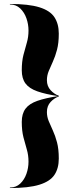

<svg xmlns="http://www.w3.org/2000/svg" viewBox="-20 -800 372 970"><path d="M277 -314Q210 -324 168.8 -338.5Q127.5 -353 108.8 -378.2Q90 -403.5 90 -445Q90 -490 98.5 -522.8Q107 -555.5 115.5 -584.2Q124 -613 124 -646Q124 -677.5 113.5 -707.5Q103 -737.5 82 -757.5Q61 -777.5 30 -777.5V-780Q125 -780 179 -763.2Q233 -746.5 255 -713Q277 -679.5 277 -630Q277 -582.5 268 -548.5Q259 -514.5 247 -488.5Q235 -462.5 226 -440.5Q217 -418.5 217 -395Q217 -364.5 235.8 -344.2Q254.5 -324 277 -316.5ZM30 150V147.5Q61 147.5 82 127.8Q103 108 113.5 78.2Q124 48.5 124 17Q124 -16 115.5 -44.8Q107 -73.5 98.5 -106.2Q90 -139 90 -184Q90 -225.5 108.8 -250.8Q127.5 -276 168.8 -290.5Q210 -305 277 -315V-312.5Q254.5 -305 235.8 -285Q217 -265 217 -234Q217 -210.5 226 -188.5Q235 -166.5 247 -140.8Q259 -115 268 -81Q277 -47 277 1Q277 50.5 255 83.5Q233 116.5 179 133.2Q125 150 30 150Z"/></svg>

Font: Bodoni Moda 72pt
Style: Bold
Weight: 700
Designer: Owen Earl
Foundry: indestructible type
Version: Version 2.004